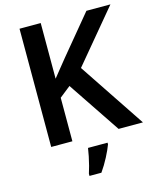

<svg xmlns="http://www.w3.org/2000/svg" viewBox="-134 -899 916 1120"><g transform="rotate(-15 323.5 -339.5)"><path d="M647 -93H500L288 -409L221 -356V-93H93V-807H221V-471Q241 -496 262 -522Q283 -548 304 -574L497 -807H642L380 -493ZM417 -22Q406 8 384.5 49.5Q363 91 337 128H265V115Q271 97 278 70.5Q285 44 290.5 16.5Q296 -11 299 -32H417Z"/></g></svg>

Font: Noto Sans Telugu UI SemiBold
Style: Regular
Weight: 600
Designer: Jelle Bosma - Monotype Design Team
Foundry: Monotype Imaging Inc.
Version: Version 2.005; ttfautohint (v1.8.4.7-5d5b)